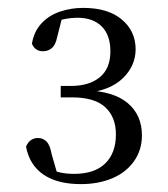

<svg xmlns="http://www.w3.org/2000/svg" viewBox="-20 -920 425 487"><path d="M185 -453Q126 -453 90.5 -477Q55 -501 46 -548Q51 -560 59 -565Q67 -570 76 -570Q89 -570 98 -561Q107 -552 111 -529L128 -470L101 -492Q117 -486 132.5 -482.5Q148 -479 168 -479Q220 -479 247 -505.5Q274 -532 274 -579Q274 -623 247 -648Q220 -673 163 -673H134V-702H160Q206 -702 233 -724Q260 -746 260 -790Q260 -831 238 -853Q216 -875 176 -875Q161 -875 145.5 -872Q130 -869 111 -862L139 -881L125 -826Q121 -806 111.5 -798Q102 -790 89 -790Q69 -790 61 -809Q66 -840 85 -860.5Q104 -881 132 -890.5Q160 -900 191 -900Q254 -900 289 -870.5Q324 -841 324 -795Q324 -753 291.5 -721.5Q259 -690 197 -684L195 -691Q268 -689 304 -658.5Q340 -628 340 -577Q340 -539 319.5 -510.5Q299 -482 264 -467.5Q229 -453 185 -453Z"/></svg>

Font: Noto Serif JP ExtraLight
Style: Regular
Weight: 400
Version: Version 2.003-H1;hotconv 1.1.1;makeotfexe 2.6.0